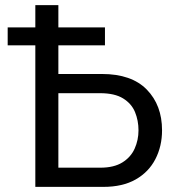

<svg xmlns="http://www.w3.org/2000/svg" viewBox="-20 -730 688 750"><path d="M118 0V-553H10V-623H118V-710H208V-623H390V-553H208V-441H378Q494 -441 553.5 -380Q613 -319 613 -221Q613 -159 587 -108.5Q561 -58 510 -29Q459 0 384 0ZM208 -75H372Q425 -75 458 -95.5Q491 -116 506 -149.5Q521 -183 521 -221Q521 -259 507.5 -292Q494 -325 461 -345.5Q428 -366 371 -366H208Z"/></svg>

Font: Raleway Medium
Style: Regular
Weight: 500
Designer: Matt McInerney, Pablo Impallari, Rodrigo Fuenzalida
Foundry: Matt McInerney, Pablo Impallari, Rodrigo Fuenzalida
Version: Version 4.026